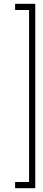

<svg xmlns="http://www.w3.org/2000/svg" viewBox="-20 -770 224 1010"><path d="M165.5 220H59.5V187.5H133V-717.5H59.5V-750H165.5Z"/></svg>

Font: Imbue Thin 10pt Light
Style: Regular
Weight: 300
Version: Version 1.102